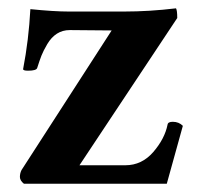

<svg xmlns="http://www.w3.org/2000/svg" viewBox="-20 -446 489 466"><path d="M146.5 -418H281.2Q342.8 -418 407.2 -425.8Q410.2 -420.9 410.2 -402.3L172.9 -44.9H284.2Q324.2 -44.9 352.1 -77.1Q379.9 -109.4 386.7 -143.6Q387.7 -150.4 399.4 -150.4Q414.1 -150.4 423.8 -140.6L384.8 0H38.1Q28.3 -7.8 28.3 -16.6Q28.3 -25.4 32.2 -33.2L251 -372.1Q180.7 -373 149.4 -373Q131.8 -373 118.2 -364.3Q104.5 -355.5 94.7 -338.9Q85 -322.3 80.6 -311Q76.2 -299.8 70.3 -281.2Q68.4 -274.4 47.9 -274.4Q36.1 -274.4 36.1 -278.3Q49.8 -349.6 53.7 -423.8Q111.3 -418 146.5 -418Z"/></svg>

Font: Crimson
Style: Bold
Weight: 700
Version: Version 0.8 ; ttfautohint (v1.00) -l 8 -r 50 -G 200 -x 14 -D